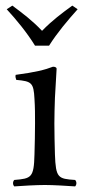

<svg xmlns="http://www.w3.org/2000/svg" viewBox="-20 -660 307 685"><path d="M176 -109C175 -139 174 -190 174 -220C174 -250 175 -281 176 -311C179 -361 182 -415 182 -415C182 -419 177 -422 169 -422C141 -411 105 -402 36 -393C34 -387 36 -381 38 -375C93 -370 100 -365 103 -307C105 -277 105 -251 105 -221C105 -191 104 -139 103 -109C101 -26 92 -23 31 -18C25 -12 25 -1 31 5C57 3 110 0 140 0C171 0 218 3 248 5C254 -1 254 -12 248 -18C187 -22 179 -25 176 -109ZM105 -497H155C184 -543 222 -588 257 -627L238 -640C201 -613 167 -588 130 -550C96 -586 63 -611 24 -640L4 -627C39 -589 76 -544 105 -497Z"/></svg>

Font: Libertinus Serif Display
Style: Regular
Weight: 400
Designer: Philipp H. Poll, Khaled Hosny
Foundry: Caleb Maclennan
Version: Version 7.050;RELEASE